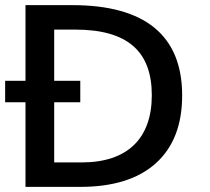

<svg xmlns="http://www.w3.org/2000/svg" viewBox="-44 -731 823 751"><path d="M270 -331.1V-415H-23.9V-331.1ZM269 0C398.4 0 497.1 -30.8 565.4 -92.3C634.3 -154.3 668.5 -242.7 668.5 -357.9C668.5 -593.8 521 -710.9 239.3 -710.9H55.7V0ZM168 -615.2H250.5C454.1 -615.2 549.8 -530.8 549.8 -358.4C549.8 -189.9 455.1 -95.7 275.4 -95.7H168Z"/></svg>

Font: Ride SemiBold
Style: Regular
Weight: 600
Version: Version 3.000